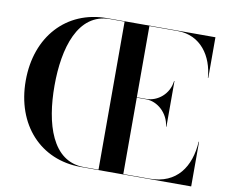

<svg xmlns="http://www.w3.org/2000/svg" viewBox="-81 -852 1132 953"><g transform="rotate(10 485.0 -375.0)"><path d="M765.5 -270.5H767.5V-500.5H765.5C758 -433.5 702 -389 645 -389H597.5V-748H740C857 -748 920.5 -652 928 -545H930V-750H382.5C180 -749.5 40 -597.5 40 -375C40 -152.5 180 -0.5 382.5 0H940V-225H938C930.5 -98 867 -2 730 -2H597.5V-387H645C702 -387 758 -337.5 765.5 -270.5ZM185 -375C185 -564.5 237.5 -748 399 -748H472.5V-2H399C237.5 -2 185 -185.5 185 -375Z"/></g></svg>

Font: Bodoni* 96pt Medium
Style: Regular
Weight: 500
Version: Version 2.3